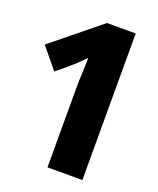

<svg xmlns="http://www.w3.org/2000/svg" viewBox="-141 -796 725 879"><g transform="rotate(20 221.5 -357.0)"><path d="M197 0H367V-714H227L-7 -524L76 -423C156 -489 156 -489 201 -535C201 -487 197 -439 197 -392Z"/></g></svg>

Font: Kathrein 85 Heavy
Style: Regular
Weight: 900
Designer: Lazydogs Typefoundry, based on Open Sans by Ascender Corporation
Foundry: Lazydogs Typefoundry
Version: Version 1.003;PS 001.003;hotconv 1.0.88;makeotf.lib2.5.64775